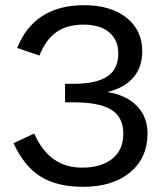

<svg xmlns="http://www.w3.org/2000/svg" viewBox="-20 -718 644 748"><path d="M303.2 9.8Q203.6 9.8 139.2 -29.5Q74.7 -68.8 32.7 -160.2L113.3 -197.8Q171.4 -64.9 299.8 -64.9Q374.5 -64.9 417.5 -99.6Q460.4 -134.3 460.4 -196.8Q460.4 -261.7 413.6 -290.5Q366.7 -319.3 268.1 -319.3H233.4V-391.6H268.1Q356.4 -391.6 398.7 -420.7Q440.9 -449.7 440.9 -509.8Q440.9 -562 405.5 -592Q370.1 -622.1 304.2 -622.1Q242.7 -622.1 200.7 -593.5Q158.7 -564.9 133.8 -501.5L46.9 -531.2Q113.8 -697.8 307.6 -697.8Q411.1 -697.8 472.7 -649.2Q534.2 -600.6 534.2 -518.1Q534.2 -456.1 499 -415.5Q463.9 -375 397.5 -359.4Q471.7 -348.1 513.2 -305.4Q554.7 -262.7 554.7 -198.2Q554.7 -103 487.1 -46.6Q419.4 9.8 303.2 9.8Z"/></svg>

Font: Arimo Nerd Font
Style: Regular
Weight: 400
Designer: Steve Matteson
Foundry: Monotype Imaging Inc.
Version: Version 1.33;Nerd Fonts 3.2.1